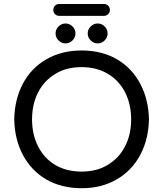

<svg xmlns="http://www.w3.org/2000/svg" viewBox="-20 -950 833 980"><path d="M215.8 -34.2Q139.6 -79.1 97.2 -158.7Q54.7 -238.3 52.7 -340.8Q54.7 -443.4 96.7 -522.5Q138.7 -602.5 216.8 -647.5Q294.9 -692.4 396.5 -692.4Q499 -692.4 577.1 -647.5Q653.3 -602.5 695.8 -522.5Q738.3 -442.4 740.2 -340.8Q738.3 -239.3 696.3 -160.2Q653.3 -79.1 575.7 -34.2Q498 10.7 396.5 10.7Q293.9 10.7 215.8 -34.2ZM173.8 -204.1Q205.1 -141.6 262.2 -107.9Q319.3 -74.2 396.5 -74.2Q475.6 -74.2 531.2 -109.4Q587.9 -143.6 618.7 -203.6Q649.4 -263.7 649.4 -340.8Q649.4 -417 619.1 -477.5Q587.9 -539.1 530.3 -573.2Q472.7 -607.4 396.5 -607.4Q317.4 -607.4 261.7 -572.3Q205.1 -538.1 174.3 -478Q143.6 -418 143.6 -340.8Q143.6 -264.6 173.8 -204.1ZM282.2 -929.7H510.7Q523.4 -929.7 532.2 -920.9Q541 -912.1 541 -899.4Q541 -886.7 532.2 -877.9Q523.4 -869.1 510.7 -869.1H282.2Q269.5 -869.1 260.7 -877.9Q252 -886.7 252 -899.4Q252 -912.1 260.7 -920.9Q269.5 -929.7 282.2 -929.7ZM314.5 -830.1Q335 -830.1 350.1 -814.9Q365.2 -799.8 365.2 -779.3Q365.2 -758.8 350.1 -743.7Q335 -728.5 314.5 -728.5Q293.9 -728.5 278.8 -743.7Q263.7 -758.8 263.7 -779.3Q263.7 -799.8 278.8 -814.9Q293.9 -830.1 314.5 -830.1ZM478.5 -830.1Q499 -830.1 514.2 -814.9Q529.3 -799.8 529.3 -779.3Q529.3 -758.8 514.2 -743.7Q499 -728.5 478.5 -728.5Q458 -728.5 442.9 -743.7Q427.7 -758.8 427.7 -779.3Q427.7 -799.8 442.9 -814.9Q458 -830.1 478.5 -830.1Z"/></svg>

Font: jf-openhuninn-2.0
Style: Regular
Weight: 400
Designer: [Kosugi Maru]
Designed by MOTOYA      

[Varela Round]
Joe Prince (Latin component); Avraham Cornfeld (Hebrew component)
Foundry: justfont CO.,LTD.
Version: 2.0